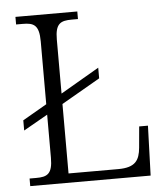

<svg xmlns="http://www.w3.org/2000/svg" viewBox="-52 -761 708 807"><g transform="rotate(-5 302.5 -357.0)"><path d="M43 0H551L558 -210H521L513 -121C508 -69 491 -39 418 -39H208V-332L371 -426V-471L208 -376V-604C208 -672 231 -682 278 -682H304V-714H43V-682H71C117 -682 140 -672 140 -602V-337L38 -278V-235L140 -293V-111C140 -42 117 -32 71 -32H43Z"/></g></svg>

Font: Noto Serif Ethiopic Light
Style: Regular
Weight: 300
Designer: Monotype Design Team
Foundry: Monotype Imaging Inc.
Version: Version 2.102